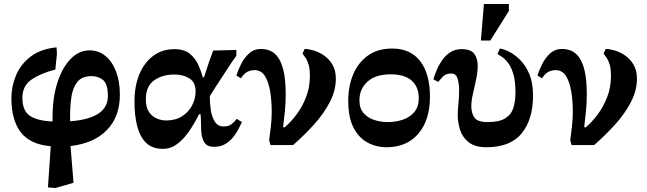

<svg xmlns="http://www.w3.org/2000/svg" viewBox="-20 -724 3236 961"><path d="M348 191 257 217 220 214 234 8Q131 -1 84 -62Q37 -123 37 -232Q37 -291 60 -346.5Q83 -402 133 -440.5Q183 -479 263 -487L265 -455L257 -376Q183 -357 137.5 -325.5Q92 -294 92 -234Q92 -170 129.5 -144.5Q167 -119 243 -116V-137Q243 -234 267 -309.5Q291 -385 333 -428.5Q375 -472 428 -472Q473 -472 507 -444.5Q541 -417 560.5 -367Q580 -317 580 -250Q580 -141 516 -74Q452 -7 333 7ZM331 -117Q520 -131 520 -243Q520 -303 496.5 -323Q473 -343 438 -343Q391 -343 368 -315Q345 -287 338 -242.5Q331 -198 331 -148Z M795 21Q742 21 711 -9.5Q680 -40 666.5 -93.5Q653 -147 653 -215Q653 -293 677.5 -352Q702 -411 747 -444.5Q792 -478 853 -478Q902 -478 930 -455Q958 -432 972.5 -399.5Q987 -367 995 -337H1001Q1016 -384 1026.5 -414.5Q1037 -445 1047 -471L1163 -474V-445L1139 -411Q1091 -338 1060.5 -291Q1030 -244 1030 -240Q1030 -209 1035 -174.5Q1040 -140 1055 -115.5Q1070 -91 1100 -91Q1124 -91 1138.5 -102Q1153 -113 1165 -129L1191 -113Q1186 -103 1176 -82.5Q1166 -62 1149.5 -40.5Q1133 -19 1109 -4Q1085 11 1052 11Q1017 11 1003 -11Q989 -33 987 -70Q986 -88 986 -108Q986 -128 984 -152H976Q953 -105 925.5 -65.5Q898 -26 866 -2.5Q834 21 795 21ZM811 -121Q859 -121 892 -142.5Q925 -164 942 -197.5Q959 -231 959 -267Q959 -312 928 -331.5Q897 -351 854 -351Q792 -351 751 -321.5Q710 -292 710 -227Q710 -186 726 -163Q742 -140 765.5 -130.5Q789 -121 811 -121Z M1447 2H1334L1327 -22Q1331 -51 1335.5 -88.5Q1340 -126 1340 -165Q1340 -217 1332.5 -264.5Q1325 -312 1306.5 -342.5Q1288 -373 1254 -373Q1235 -373 1218 -364.5Q1201 -356 1186 -332L1163 -346Q1171 -372 1186.5 -403Q1202 -434 1226.5 -456.5Q1251 -479 1287 -479Q1310 -479 1332 -470Q1354 -461 1371.5 -437Q1389 -413 1399.5 -368Q1410 -323 1410 -251Q1410 -208 1406 -168Q1402 -128 1397 -88L1404 -86Q1435 -112 1464 -150.5Q1493 -189 1512 -238Q1531 -287 1531 -343Q1531 -379 1525 -399.5Q1519 -420 1510.5 -433Q1502 -446 1494 -456L1505 -479Q1523 -479 1549.5 -471.5Q1576 -464 1601.5 -446.5Q1627 -429 1644 -400.5Q1661 -372 1661 -330Q1661 -271 1630.5 -212.5Q1600 -154 1551 -100Q1502 -46 1447 2Z M1915 13Q1863 13 1819.5 -10.5Q1776 -34 1749.5 -85Q1723 -136 1723 -220Q1723 -292 1747.5 -351Q1772 -410 1821 -445.5Q1870 -481 1943 -481Q2035 -481 2083.5 -417.5Q2132 -354 2132 -240Q2132 -123 2074 -55Q2016 13 1915 13ZM1919 -113Q1961 -113 1996.5 -125Q2032 -137 2054 -163.5Q2076 -190 2076 -233Q2076 -289 2040.5 -320.5Q2005 -352 1937 -352Q1859 -352 1819 -315Q1779 -278 1779 -222Q1779 -180 1801.5 -156Q1824 -132 1856.5 -122.5Q1889 -113 1919 -113Z M2414 13Q2358 13 2326.5 -11.5Q2295 -36 2283 -73.5Q2271 -111 2271 -148Q2271 -171 2274.5 -205Q2278 -239 2278 -272Q2278 -306 2270 -331Q2262 -356 2239 -356Q2211 -356 2196.5 -340.5Q2182 -325 2173 -314L2149 -327Q2155 -347 2165.5 -372.5Q2176 -398 2192.5 -422Q2209 -446 2233 -462Q2257 -478 2290 -478Q2337 -478 2354 -454.5Q2371 -431 2371 -395Q2371 -363 2363 -326Q2355 -289 2347 -254Q2339 -219 2339 -192Q2339 -158 2354.5 -135.5Q2370 -113 2421 -113Q2480 -113 2510 -132.5Q2540 -152 2550 -185.5Q2560 -219 2560 -262Q2560 -316 2550 -351Q2540 -386 2525 -406.5Q2510 -427 2495 -437.5Q2480 -448 2470 -454L2482 -481Q2500 -479 2527.5 -465.5Q2555 -452 2583 -424.5Q2611 -397 2629.5 -353Q2648 -309 2648 -245Q2648 -127 2591.5 -57Q2535 13 2414 13ZM2434 -521H2387L2402 -704H2527V-669Z M2954 2H2841L2834 -22Q2838 -51 2842.5 -88.5Q2847 -126 2847 -165Q2847 -217 2839.5 -264.5Q2832 -312 2813.5 -342.5Q2795 -373 2761 -373Q2742 -373 2725 -364.5Q2708 -356 2693 -332L2670 -346Q2678 -372 2693.5 -403Q2709 -434 2733.5 -456.5Q2758 -479 2794 -479Q2817 -479 2839 -470Q2861 -461 2878.5 -437Q2896 -413 2906.5 -368Q2917 -323 2917 -251Q2917 -208 2913 -168Q2909 -128 2904 -88L2911 -86Q2942 -112 2971 -150.5Q3000 -189 3019 -238Q3038 -287 3038 -343Q3038 -379 3032 -399.5Q3026 -420 3017.5 -433Q3009 -446 3001 -456L3012 -479Q3030 -479 3056.5 -471.5Q3083 -464 3108.5 -446.5Q3134 -429 3151 -400.5Q3168 -372 3168 -330Q3168 -271 3137.5 -212.5Q3107 -154 3058 -100Q3009 -46 2954 2Z"/></svg>

Font: STIX Two Text
Style: Bold
Weight: 700
Designer: Ross Mills, John Hudson & Paul Hanslow, Tiro Typeworks Ltd; with prior portions MicroPress Inc., and Coen Hoffman.
Foundry: Tiro Typeworks Ltd
Version: Version 2.13 b171